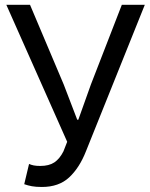

<svg xmlns="http://www.w3.org/2000/svg" viewBox="-20 -753 615 787"><path d="M151.7 13.4Q127.4 13.4 110.9 10.4Q94.5 7.4 79.3 2L99.1 -81Q107.9 -77 118.5 -74.9Q129 -72.8 145.1 -72.8Q180.9 -72.8 202.7 -87.3Q224.5 -101.8 240 -132.5L255.4 -171.8L5.9 -733.4H103L241.3 -406.4L296.6 -262.2H301L352.5 -406.4L479.4 -733.4H573.6L332.4 -133.1Q305.7 -65 263.4 -25.8Q221.2 13.4 151.7 13.4Z"/></svg>

Font: Noto Sans TC Thin
Style: Regular
Weight: 100
Designer: Ryoko NISHIZUKA 西塚涼子 (kana, bopomofo & ideographs); Paul D. Hunt (Latin, Greek & Cyrillic); Sandoll Communications 산돌커뮤니
Foundry: Adobe
Version: Version 2.004-H2;hotconv 1.0.118;makeotfexe 2.5.65603